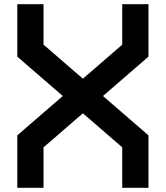

<svg xmlns="http://www.w3.org/2000/svg" viewBox="-20 -895 790 915"><path d="M62.5 -875H187.5V-682.1L375 -520L562.5 -682.1V-875H687.5V-625L470.7 -437.5L687.5 -250V0H562.5V-192.9L375 -355L187.5 -192.9V0H62.5V-250L279.3 -437.5L62.5 -625Z"/></svg>

Font: Oldtimer
Style: Regular
Weight: 400
Designer: GGBotNet
Foundry: GGBotNet
Version: 1.00